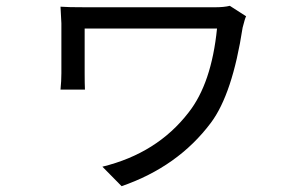

<svg xmlns="http://www.w3.org/2000/svg" viewBox="-20 -560 1040 660"><path d="M826 -504Q822 -497 814 -465Q779 -237 705 -138Q592 13 398 80L332 13Q520 -33 628 -173Q707 -273 726 -462H271V-308Q271 -272 272 -252H188Q191 -282 191 -308V-480L188 -537Q210 -535 278 -535H718Q750 -535 770 -540Z"/></svg>

Font: Source Han Sans K Regular
Style: Regular
Weight: 400
Designer: Ryoko NISHIZUKA  (kana & ideographs); Paul D. Hunt (Latin, Greek & Cyrillic); Wenlong ZHANG  (bopomofo); Sandoll Communi
Foundry: Adobe Systems Incorporated
Version: Version 1.00 July 18, 2014, initial release